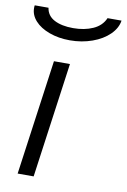

<svg xmlns="http://www.w3.org/2000/svg" viewBox="-88 -788 554 839"><g transform="rotate(10 189.0 -368.5)"><path d="M193 -511 122 0H51L122 -511ZM-4 -725Q-4 -733 -3 -737H58Q63 -702 95.5 -685Q128 -668 179 -668Q229 -668 267 -685Q305 -702 320 -737H382Q377 -703 348 -674.5Q319 -646 273 -629.5Q227 -613 174 -613Q124 -613 83 -628Q42 -643 19 -668.5Q-4 -694 -4 -725Z"/></g></svg>

Font: Chivo Light Italic
Style: Regular
Weight: 300
Italic angle: -8.05°
Designer: Hector Gatti
Foundry: Omnibus-Type
Version: Version 1.007